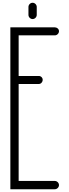

<svg xmlns="http://www.w3.org/2000/svg" viewBox="-20 -1368 502 1390"><path d="M216 -1348C200 -1348 186 -1334 186 -1318V-1260C186 -1244 200 -1230 216 -1230C232 -1230 246 -1244 246 -1260V-1318C246 -1334 232 -1348 216 -1348ZM55 -1170V-794V-790V-784V2H377C393 2 407 -12 407 -28C407 -44 393 -58 377 -58H115V-760H261C277 -760 289 -774 289 -790C289 -806 277 -818 261 -818H115V-1112H377C393 -1112 407 -1126 407 -1142C407 -1158 393 -1170 377 -1170Z"/></svg>

Font: bauhaus_2017
Style: _regular
Weight: 400
Version: Version 1.0